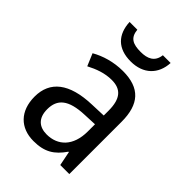

<svg xmlns="http://www.w3.org/2000/svg" viewBox="-219 -838 946 946"><g transform="rotate(45 254.0 -365.0)"><path d="M399 -740H345C339 -689 303 -674 256 -674C202 -674 172 -688 167 -740H113C117 -656 164 -606 254 -606C342 -606 395 -659 399 -740ZM261 -546C197 -546 138 -528 93 -502L120 -438C162 -460 206 -476 253 -476C316 -476 349 -443 349 -357V-324L269 -321C117 -316 42 -256 42 -149C42 -49 101 10 193 10C270 10 312 -17 352 -75H355L370 0H433V-364C433 -486 380 -546 261 -546ZM281 -260 349 -263V-213C349 -111 293 -59 216 -59C164 -59 130 -87 130 -149C130 -218 170 -256 281 -260Z"/></g></svg>

Font: Noto Sans Sinhala UI SemiCondensed
Style: Regular
Weight: 400
Width: 4
Designer: Jelle Bosma - Monotype Design Team
Foundry: Monotype Imaging Inc.
Version: Version 2.006